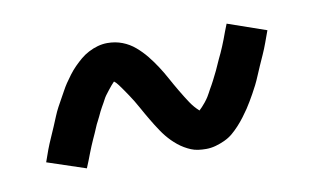

<svg xmlns="http://www.w3.org/2000/svg" viewBox="-39 -474 578 354"><g transform="rotate(-10 250.0 -297.0)"><path d="M323 -185Q315 -185 308 -186Q301 -187 295 -189.5Q289 -192 283 -195.5Q277 -199 271.5 -203.5Q266 -208 261.5 -212.5Q257 -217 252.5 -222.5Q248 -228 244 -234Q240 -240 236.5 -245.5Q233 -251 229.5 -257Q226 -263 222.5 -269Q219 -275 215.5 -281.5Q212 -288 208 -294.5Q204 -301 200 -307Q196 -313 192.5 -318Q189 -323 185 -328.5Q181 -334 177 -337Q174 -334 171.5 -331Q169 -328 165 -323Q161 -318 158.5 -314.5Q156 -311 154.5 -308Q153 -305 151 -301.5Q149 -298 147 -294.5Q145 -291 143 -287Q141 -283 139 -278.5Q137 -274 134.5 -269.5Q132 -265 130 -260Q128 -255 125.5 -249.5Q123 -244 120.5 -238.5Q118 -233 115.5 -227Q113 -221 110.5 -214.5Q108 -208 105.5 -201.5Q103 -195 100 -188L28 -212Q32 -224 36 -234.5Q40 -245 44.5 -255Q49 -265 53 -274.5Q57 -284 60.5 -292.5Q64 -301 68 -308.5Q72 -316 76 -323Q80 -330 83.5 -336.5Q87 -343 91 -349Q95 -355 101 -363Q107 -371 113.5 -377.5Q120 -384 126.5 -389.5Q133 -395 141.5 -399.5Q150 -404 159 -406.5Q168 -409 177 -409Q192 -409 205 -404Q218 -399 228.5 -390Q239 -381 247.5 -370.5Q256 -360 263.5 -348.5Q271 -337 277.5 -325Q284 -313 292 -299.5Q300 -286 307 -275.5Q314 -265 323 -257Q326 -260 328.5 -262.5Q331 -265 335 -270Q339 -275 341.5 -279Q344 -283 345.5 -286Q347 -289 349 -292.5Q351 -296 353 -299.5Q355 -303 357 -307Q359 -311 361 -315Q363 -319 365.5 -324Q368 -329 370 -334Q372 -339 374.5 -344Q377 -349 379.5 -354.5Q382 -360 384.5 -366Q387 -372 389.5 -378.5Q392 -385 394.5 -392Q397 -399 400 -406L472 -381Q468 -370 464 -359Q460 -348 455.5 -338Q451 -328 447 -319Q443 -310 439.5 -301.5Q436 -293 432 -285Q428 -277 424 -270Q420 -263 416.5 -257Q413 -251 409 -245Q405 -239 399 -231Q393 -223 386.5 -216Q380 -209 373.5 -203.5Q367 -198 358.5 -194Q350 -190 341 -187.5Q332 -185 323 -185Z"/></g></svg>

Font: Iosevka Term SS14
Style: Regular
Weight: 400
Monospace: yes
Designer: Belleve Invis
Foundry: Belleve Invis
Version: Version 24.1.1; ttfautohint (v1.8.4)